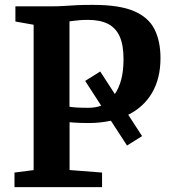

<svg xmlns="http://www.w3.org/2000/svg" viewBox="-20 -769 701 789"><path d="M39.5 0V-59.9L118.2 -70V-667.3L43.3 -680.5V-743H194.4Q220.1 -743 243.8 -744.6Q267.5 -746.1 296 -747.7Q324.4 -749.3 364.3 -748.9Q471.1 -748.9 530.8 -723.2Q590.6 -697.4 615 -648.6Q639.5 -599.8 639.5 -529.7Q639.5 -447.2 605.2 -388.2Q570.9 -329.1 507 -297.4L563.9 -209.7L502 -171L435.7 -273Q414.8 -268.4 392 -265.9Q369.1 -263.4 344.7 -263.4Q329.3 -263.4 312.5 -263.9Q295.7 -264.4 283.1 -265.3Q270.4 -266.1 265.9 -266.7V-70.3L399.4 -59.9V0ZM342.3 -326Q356.8 -326 370.2 -328.1Q383.6 -330.2 395.8 -334.8L330 -436.5L391.9 -475.2L451.8 -382.7Q468.5 -406.1 478 -441.4Q487.6 -476.7 487.6 -527.1Q487.6 -584.1 471.7 -619.4Q455.8 -654.7 423.5 -671Q391.3 -687.3 342.2 -687.3Q322.6 -687.3 309 -686.2Q295.4 -685 285.2 -683.7Q275.1 -682.4 265.5 -681.3V-330.4Q275.6 -328.4 295 -327.2Q314.4 -326 342.3 -326Z"/></svg>

Font: Merriweather Light
Style: Regular
Weight: 300
Designer: Eben Sorkin
Foundry: Eben Sorkin
Version: Version 2.100